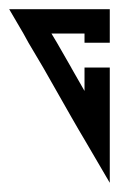

<svg xmlns="http://www.w3.org/2000/svg" viewBox="-20 -628 259 418"><path d="M0 -608 31 -555 42 -535 74 -481 136 -372 151 -346 164 -324 219 -230V-283V-481H164V-430L136 -479L135 -481L104 -535L92 -555H154H164V-535H219V-555V-608H164H123H61Z"/></svg>

Font: ABC-Triangle-Monogram
Style: Regular
Weight: 400
Designer: Sadat Fauzi
Foundry: Intuisi Creative
Version: Version 001.000